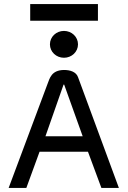

<svg xmlns="http://www.w3.org/2000/svg" viewBox="-20 -924 627 944"><path d="M128.5 -904V-822H461.5V-904ZM294.5 -640C332.5 -640 363.5 -669 363.5 -706C363.5 -743 332.5 -772 294.5 -772C256.5 -772 225.5 -743 225.5 -706C225.5 -669 256.5 -640 294.5 -640ZM363.5 -545C354.5 -570 326.5 -580 294.5 -580C232.5 -579 224.5 -539 213.5 -511L22.5 0H109.5L174.5 -178H412.5L478.5 0H564.5ZM292.5 -508H295.5L386.5 -254H203.5Z"/></svg>

Font: Charger
Style: Bd
Weight: 400
Designer: Jasper
Foundry: Cannot Into Space Fonts
Version: Version 0.98